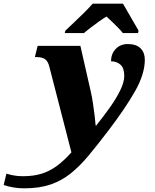

<svg xmlns="http://www.w3.org/2000/svg" viewBox="-193 -786 842 1046"><path d="M-61 240Q-92 240 -121 235Q-150 230 -173 222L-158 160Q-146 164 -122.5 169Q-99 174 -68 174Q-10 174 34.5 160Q79 146 118 117Q157 88 196 44L76 -422Q69 -452 52.5 -463.5Q36 -475 7 -475H-3L12 -536H245L302 -285Q308 -259 313.5 -222.5Q319 -186 323 -152.5Q327 -119 328 -102H331Q372 -153 407 -202.5Q442 -252 463 -296Q484 -340 484 -372Q484 -415 463.5 -433.5Q443 -452 412 -452Q412 -493 437.5 -519.5Q463 -546 503 -546Q550 -546 573 -522.5Q596 -499 596 -461Q596 -383 543 -289.5Q490 -196 397 -74Q339 2 290.5 60.5Q242 119 192 159Q142 199 81.5 219.5Q21 240 -61 240ZM163 -619Q183 -638 209.5 -663Q236 -688 263.5 -715Q291 -742 312 -766H477Q488 -747 503.5 -720Q519 -693 535 -665.5Q551 -638 562 -619L559 -606H476Q468 -617 451.5 -634Q435 -651 417 -668Q399 -685 387 -696Q369 -685 345 -668Q321 -651 299 -634Q277 -617 264 -606H160Z"/></svg>

Font: Noto Serif Black
Style: Italic
Weight: 900
Italic angle: -12°
Designer: Monotype Design Team
Foundry: Monotype Imaging Inc.
Version: Version 2.013